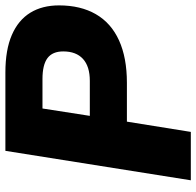

<svg xmlns="http://www.w3.org/2000/svg" viewBox="-28 -718 745 730"><g transform="rotate(-90 345.0 -352.5)"><path d="M25 0 137 -705H435Q521 -705 577.5 -680.5Q634 -656 662 -610.5Q690 -565 690 -501Q690 -419 656.5 -361Q623 -303 557 -273Q491 -243 396 -243H248L209 0ZM270 -384H403Q458 -384 486.5 -410Q515 -436 515 -485Q515 -526 489.5 -545Q464 -564 410 -564H298Z"/></g></svg>

Font: Nunito Sans 12pt Black
Style: Italic
Weight: 900
Italic angle: -9°
Designer: Vernon Adams
Foundry: Vernon Adams
Version: Version 3.101;gftools[0.9.27]